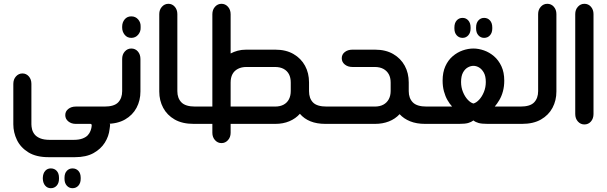

<svg xmlns="http://www.w3.org/2000/svg" viewBox="-20 -651 3188 1009"><path d="M535 -91 557 0Q559 3 558.5 5.5Q558 8 558 12L556 27Q552 65 531 98.5Q510 132 471.5 153.5Q433 175 374 175H235Q170 175 129 149.5Q88 124 69 84.5Q50 45 50 2V-210Q50 -234 64 -249.5Q78 -265 98 -265Q118 -265 131.5 -249.5Q145 -234 145 -210V2Q145 14 148.5 28.5Q152 43 162 55.5Q172 68 191.5 76Q211 84 242 84H367Q395 84 413.5 77Q432 70 441.5 59.5Q451 49 455.5 37Q460 25 461 17L462 8Q462 0 455 0H378Q355 0 339 -13Q323 -26 323 -46Q323 -66 339 -78.5Q355 -91 378 -91ZM205 289V283Q206 260 217.5 247Q229 234 247 234Q266 234 278 247Q290 260 290 283V289Q290 311 278 324.5Q266 338 247 338Q229 338 217.5 324.5Q206 311 205 289ZM319 289V283Q319 260 331 247Q343 234 361 234Q380 234 392 247Q404 260 404 283V289Q404 311 392 324.5Q380 338 361 338Q343 338 331 324.5Q319 311 319 289Z M670 -452Q648 -452 635 -468.5Q622 -485 622 -506V-511Q622 -533 635 -549Q648 -565 670 -565Q692 -565 706 -549Q720 -533 719 -511V-506Q720 -485 706 -468.5Q692 -452 670 -452ZM524 0V-91H529Q580 -91 601 -113Q622 -135 622 -172V-341Q622 -365 636 -380.5Q650 -396 670 -396Q691 -396 704.5 -380.5Q718 -365 718 -341V-170Q718 -123 697.5 -84.5Q677 -46 637 -23Q597 0 537 0Z M1010 0H998Q938 0 898 -23Q858 -46 837.5 -84.5Q817 -123 817 -170V-577Q817 -600 831 -615.5Q845 -631 865 -631Q885 -631 898.5 -615.5Q912 -600 912 -577V-172Q912 -135 933.5 -113Q955 -91 1006 -91H1010Z M1703 -91V0H1690Q1645 0 1611.5 -13.5Q1578 -27 1556 -53Q1534 -28 1501 -14Q1468 0 1427 0H1192V47Q1192 70 1178 85.5Q1164 101 1144 101Q1124 101 1110 85.5Q1096 70 1096 47V0H998V-91H1096V-576Q1096 -600 1110 -615.5Q1124 -631 1144 -631Q1164 -631 1178 -615.5Q1192 -600 1192 -576V-370Q1209 -379 1229 -384.5Q1249 -390 1273 -390H1427Q1483 -390 1522.5 -367Q1562 -344 1583 -305.5Q1604 -267 1604 -218V-172Q1604 -134 1625 -112.5Q1646 -91 1697 -91ZM1192 -91H1425Q1452 -91 1470.5 -101Q1489 -111 1498.5 -129.5Q1508 -148 1508 -173V-217Q1508 -243 1498.5 -261Q1489 -279 1470.5 -289Q1452 -299 1425 -299H1275Q1249 -299 1230 -289Q1211 -279 1201.5 -261Q1192 -243 1192 -217Z M2226 -91V0H2214Q2169 0 2135.5 -13.5Q2102 -27 2080 -51Q2057 -26 2024 -13Q1991 0 1951 0H1691V-91H1949Q1976 -91 1994.5 -101Q2013 -111 2023 -129.5Q2033 -148 2033 -173V-217Q2033 -243 2023 -261Q2013 -279 1994.5 -289Q1976 -299 1949 -299H1832Q1808 -299 1792 -312Q1776 -325 1776 -345Q1776 -365 1792 -377.5Q1808 -390 1832 -390H1951Q2007 -390 2046.5 -367Q2086 -344 2107 -305.5Q2128 -267 2128 -218V-172Q2128 -135 2149.5 -113Q2171 -91 2222 -91Z M2411 -452Q2392 -452 2380 -465.5Q2368 -479 2368 -501V-507Q2368 -530 2380 -543.5Q2392 -557 2411 -557Q2429 -557 2441 -543.5Q2453 -530 2453 -507V-501Q2453 -479 2441 -465.5Q2429 -452 2411 -452ZM2524 -452Q2506 -452 2494 -465.5Q2482 -479 2482 -501V-507Q2482 -530 2494 -543.5Q2506 -557 2524 -557Q2543 -557 2555 -543.5Q2567 -530 2567 -507V-501Q2567 -479 2555 -465.5Q2543 -452 2524 -452ZM2214 0V-91H2356Q2343 -105 2331.5 -125Q2320 -145 2313 -171Q2306 -197 2306 -227Q2306 -271 2320.5 -303Q2335 -335 2359 -355.5Q2383 -376 2411.5 -386Q2440 -396 2468 -396Q2495 -396 2523.5 -386Q2552 -376 2576 -355.5Q2600 -335 2615 -303Q2630 -271 2630 -227Q2630 -197 2623 -171Q2616 -145 2604 -125Q2592 -105 2580 -91H2721L2722 0H2543Q2512 0 2495.5 -4.5Q2479 -9 2468 -18Q2456 -9 2440 -4.5Q2424 0 2392 0ZM2468 -107Q2483 -111 2498 -127Q2513 -143 2523 -167.5Q2533 -192 2533 -220Q2533 -251 2522.5 -269.5Q2512 -288 2497.5 -296.5Q2483 -305 2468 -305Q2453 -305 2438 -296.5Q2423 -288 2413 -269.5Q2403 -251 2403 -220Q2403 -192 2413 -167.5Q2423 -143 2438 -127Q2453 -111 2468 -107Z M2710 0V-91H2715Q2766 -91 2787 -113Q2808 -135 2808 -172V-577Q2808 -600 2822 -615.5Q2836 -631 2856 -631Q2877 -631 2890.5 -615.5Q2904 -600 2904 -577V-170Q2904 -123 2883.5 -84.5Q2863 -46 2823 -23Q2783 0 2723 0Z M3003 -577Q3003 -600 3017 -615.5Q3031 -631 3051 -631Q3072 -631 3085.5 -615.5Q3099 -600 3099 -577V-52Q3099 -28 3085.5 -12.5Q3072 3 3051 3Q3031 3 3017 -12.5Q3003 -28 3003 -52Z"/></svg>

Font: Beiruti SemiBold
Style: Regular
Weight: 600
Designer: Arlette Boutros
Foundry: Boutros
Version: Version 1.41